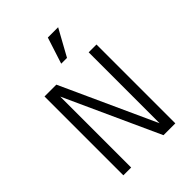

<svg xmlns="http://www.w3.org/2000/svg" viewBox="-248 -1000 1120 1120"><g transform="rotate(-45 312.0 -440.0)"><path d="M354.5 -879.9H439.5L349.6 -716.8H301.8ZM461.9 -65.4V-650.4H526.4V0H428.7L162.1 -585V0H97.7V-650.4H195.3Z"/></g></svg>

Font: Lohit Devanagari
Style: Regular
Weight: 400
Version: 2.95.4